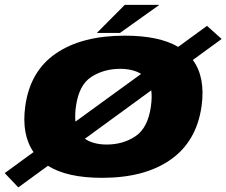

<svg xmlns="http://www.w3.org/2000/svg" viewBox="-79 -748 958 813"><path d="M-59 -15 63 -104Q11.5 -178.5 28 -298.5Q48.5 -447.5 158.5 -522.2Q268.5 -597 449.5 -597Q594.5 -597 675.5 -549.5L797.5 -638.5L859.5 -583L737.5 -494Q791.5 -420.5 774.5 -298.5Q753.5 -149.5 643.8 -72.2Q534 5 353 5Q205 5 124 -46L-1.5 45.5ZM373 -136Q442 -136 494.5 -171Q547 -206 560 -297Q565.5 -337 561.5 -365.5L280.5 -160.5Q316 -136 373 -136ZM240.5 -233 518.5 -435Q483.5 -456.5 429.5 -456.5Q361 -456.5 308 -422.5Q255 -388.5 242.5 -297Q237.5 -260.5 240.5 -233ZM331 -608.5 449.5 -727.5H596L429 -608.5Z"/></svg>

Font: Anybody ExtraExpanded ExtraBold
Style: Italic
Weight: 800
Width: 8
Italic angle: -10°
Designer: Tyler Finck
Foundry: Etcetera Type Company
Version: Version 1.010; ttfautohint (v1.8.3) -l 8 -r 50 -G 200 -x 14 